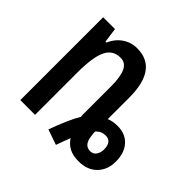

<svg xmlns="http://www.w3.org/2000/svg" viewBox="-147 -703 885 885"><g transform="rotate(45 296.0 -260.0)"><path d="M249 4Q266 -43 282 -79.5Q298 -116 314 -143Q313 -149 313 -158Q313 -167 313 -173V-341Q313 -402 298.5 -433.5Q284 -465 250 -465Q201 -465 179.5 -420.5Q158 -376 158 -274V0H62V-540H139L149 -468H155Q172 -507 203.5 -528.5Q235 -550 274 -550Q409 -550 409 -363V-223Q432 -233 464 -233Q515 -233 544.5 -200Q574 -167 574 -111Q574 -57 541 -23.5Q508 10 451 10Q413 10 388.5 -3.5Q364 -17 350 -40Q344 -25 337.5 -7.5Q331 10 324 30ZM456 -61Q476 -61 486 -76.5Q496 -92 496 -111Q496 -163 456 -163Q442 -163 430.5 -158Q419 -153 408 -141Q410 -96 421.5 -78.5Q433 -61 456 -61Z"/></g></svg>

Font: Noto Sans ExtraCondensed Medium
Style: Regular
Weight: 500
Width: 2
Designer: Monotype Design Team
Foundry: Monotype Imaging Inc.
Version: Version 2.013; ttfautohint (v1.8.4.7-5d5b)